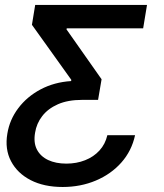

<svg xmlns="http://www.w3.org/2000/svg" viewBox="-20 -559 664 778"><path d="M233.9 198.7Q158.2 198.7 104.2 170.9Q50.3 143.1 24.7 94.2Q-1 45.4 9.8 -17.6Q19 -74.2 54.2 -120.8Q89.4 -167.5 144.5 -196.8Q199.7 -226.1 268.1 -230.5L269 -235.4L109.4 -458.5L122.6 -539.1H575.7L560.1 -444.3H250.5L249.5 -439.9L391.6 -237.8L377.4 -154.3H313Q254.9 -154.3 214.6 -136.5Q174.3 -118.7 151.1 -88.6Q127.9 -58.6 122.1 -21Q115.2 19 129.6 46.9Q144 74.7 175 89.4Q206.1 104 249 104Q290 104 324.7 90.3Q359.4 76.7 383.1 50.8Q406.7 24.9 415 -11.2H527.3Q513.7 52.2 471.9 99.4Q430.2 146.5 368.4 172.6Q306.6 198.7 233.9 198.7Z"/></svg>

Font: Inter 18pt Medium
Style: Italic
Weight: 500
Italic angle: -9.3988°
Designer: Rasmus Andersson
Foundry: rsms
Version: Version 4.001;git-66647c0bb